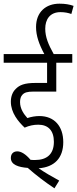

<svg xmlns="http://www.w3.org/2000/svg" viewBox="-20 -916 420 1044"><path d="M188 -238C242 -238 273 -206 273 -145C273 -77 234 -46 171 -46C163 -46 154 -46 146 -47C119 -79 94 -93 74 -93C53 -93 39 -80 39 -57C39 -20 80 -7 131 -3C174 35 222 72 276 108L302 66C263 45 222 21 190 -1C276 -7 324 -57 324 -143C324 -229 276 -285 194 -285C173 -285 149 -281 129 -274C110 -295 89 -324 89 -361C89 -378 93 -392 102 -401C113 -413 129 -418 162 -418H286V-575H373V-622H272C243 -674 226 -714 226 -760C226 -810 251 -850 309 -850C332 -850 351 -846 368 -840L380 -884C358 -892 334 -896 303 -896C230 -896 176 -851 176 -769C176 -722 192 -676 221 -622H0V-575H236V-465H173C112 -465 86 -453 66 -433C48 -416 39 -391 39 -363C39 -303 79 -255 114 -222C139 -233 163 -238 188 -238Z"/></svg>

Font: Noto Sans Devanagari UI ExtraCondensed Light
Style: Regular
Weight: 300
Width: 2
Designer: Jelle Bosma - Monotype Design Team
Foundry: Monotype Imaging Inc.
Version: Version 2.004